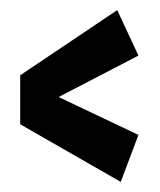

<svg xmlns="http://www.w3.org/2000/svg" viewBox="-20 -543 316 380"><path d="M254 -276 96 -351 254 -433 212 -523 20 -394V-297L219 -183Z"/></svg>

Font: Mouse Memoirs
Style: Regular
Weight: 400
Designer: Astigmatic (AOETI)
Foundry: Astigmatic (AOETI)
Version: Version 1.000